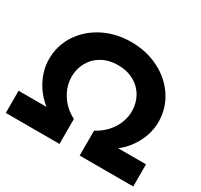

<svg xmlns="http://www.w3.org/2000/svg" viewBox="-147 -902 1149 1096"><g transform="rotate(30 427.0 -354.5)"><path d="M626 -368Q626 -420 601.5 -463.5Q577 -507 531.5 -532Q486 -557 427 -557Q368 -557 323 -532Q278 -507 253.5 -463.5Q229 -420 229 -368Q229 -307 263.5 -252Q298 -197 361 -164V0H7V-146H191Q133 -192 100 -257Q67 -322 67 -391Q67 -480 114.5 -552.5Q162 -625 244 -667Q326 -709 427 -709Q528 -709 610.5 -667Q693 -625 740.5 -552Q788 -479 788 -390Q788 -322 755 -257Q722 -192 664 -146H847V0H494V-164Q557 -198 591.5 -252.5Q626 -307 626 -368Z"/></g></svg>

Font: Montserrat V1
Style: Bold
Weight: 700
Designer: Julieta Ulanovsky
Foundry: Julieta Ulanovsky
Version: Version 6.001